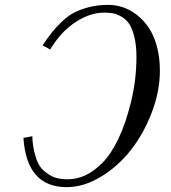

<svg xmlns="http://www.w3.org/2000/svg" viewBox="-20 -750 700 788"><path d="M636.2 -460Q636.2 -375.5 603 -288.6Q569.8 -201.7 517.3 -134.5Q464.8 -67.4 394.3 -24.7Q323.7 18.1 253.9 18.1Q89.4 18.1 76.2 -184.1L112.8 -190.9Q112.8 -156.2 124 -114.3Q135.3 -72.3 155.8 -53.2Q180.2 -30.8 202.4 -22.5Q224.6 -14.2 257.8 -14.2Q295.4 -14.2 331.1 -30.8Q366.7 -47.4 401.4 -82.8Q436 -118.2 466.1 -180.9Q496.1 -243.7 517.1 -329.1Q540 -421.9 540 -516.1Q540 -563.5 531.5 -598.1Q522.9 -632.8 510.5 -651.6Q498 -670.4 479 -681.4Q460 -692.4 443.8 -695.3Q427.7 -698.2 407.2 -698.2Q349.6 -698.2 289.8 -659.2Q230 -620.1 186 -546.9L154.8 -564Q176.3 -595.7 192.4 -616.2Q208.5 -636.7 233.4 -660.6Q258.3 -684.6 283.9 -698Q309.6 -711.4 345.5 -720.7Q381.3 -730 423.8 -730Q453.6 -730 482.9 -720.7Q512.2 -711.4 540 -690.2Q567.9 -668.9 589.1 -638.4Q610.4 -607.9 623.3 -561.8Q636.2 -515.6 636.2 -460Z"/></svg>

Font: Flanker Steampunk
Style: Italic
Weight: 400
Italic angle: -12°
Designer: Alexey Kryukov, Leonardo Di Lena
Foundry: Alexey Kryukov, Leonardo Di Lena
Version: 1.210